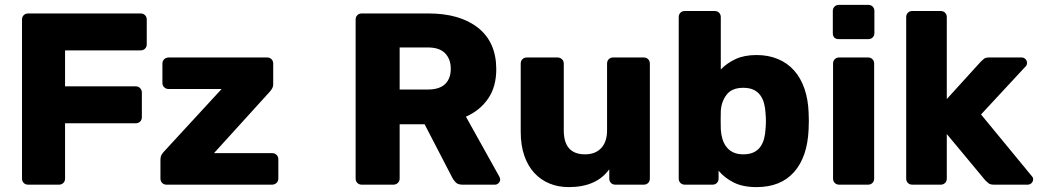

<svg xmlns="http://www.w3.org/2000/svg" viewBox="-20 -755 4251 785"><path d="M95 0Q84 0 77 -7Q70 -14 70 -25V-675Q70 -686 77 -693Q84 -700 95 -700H555Q566 -700 573 -693Q580 -686 580 -675V-574Q580 -563 573 -556Q566 -549 555 -549H246V-402H535Q546 -402 553 -394.5Q560 -387 560 -376V-276Q560 -265 553 -258Q546 -251 535 -251H246V-25Q246 -14 239 -7Q232 0 221 0Z M661 0Q650 0 643 -7Q636 -14 636 -25V-103Q636 -114 640.5 -122Q645 -130 652 -137L886 -391H670Q659 -391 651.5 -398Q644 -405 644 -416V-495Q644 -506 651.5 -513Q659 -520 670 -520H1072Q1083 -520 1090 -513Q1097 -506 1097 -495V-410Q1097 -401 1093 -394Q1089 -387 1083 -380L855 -129H1092Q1103 -129 1110.5 -122Q1118 -115 1118 -104V-25Q1118 -14 1110.5 -7Q1103 0 1092 0Z M1459 0Q1448 0 1441 -7Q1434 -14 1434 -25V-675Q1434 -686 1441 -693Q1448 -700 1459 -700H1731Q1861 -700 1935 -641Q2009 -582 2009 -472Q2009 -400 1975.5 -351.5Q1942 -303 1885 -278L2022 -32Q2025 -26 2025 -21Q2025 -13 2018.5 -6.5Q2012 0 2004 0H1871Q1852 0 1843 -9.5Q1834 -19 1830 -27L1716 -247H1614V-25Q1614 -14 1606.5 -7Q1599 0 1588 0ZM1614 -389H1729Q1777 -389 1800 -411.5Q1823 -434 1823 -474Q1823 -513 1800 -537Q1777 -561 1729 -561H1614Z M2305 10Q2262 10 2226 -5Q2190 -20 2164 -48.5Q2138 -77 2123.5 -119Q2109 -161 2109 -216V-495Q2109 -506 2116 -513Q2123 -520 2134 -520H2259Q2270 -520 2277.5 -513Q2285 -506 2285 -495V-222Q2285 -124 2372 -124Q2414 -124 2438 -149.5Q2462 -175 2462 -222V-495Q2462 -506 2469 -513Q2476 -520 2487 -520H2612Q2623 -520 2630 -513Q2637 -506 2637 -495V-25Q2637 -14 2630 -7Q2623 0 2612 0H2496Q2485 0 2478 -7Q2471 -14 2471 -25V-63Q2419 10 2305 10Z M3073 10Q3017 10 2979.5 -9Q2942 -28 2918 -57V-25Q2918 -14 2911 -7Q2904 0 2893 0H2780Q2769 0 2762 -7Q2755 -14 2755 -25V-685Q2755 -696 2762 -703Q2769 -710 2780 -710H2902Q2913 -710 2920 -703Q2927 -696 2927 -685V-471Q2952 -497 2987.5 -513.5Q3023 -530 3073 -530Q3122 -530 3161 -513.5Q3200 -497 3227 -466.5Q3254 -436 3269 -392.5Q3284 -349 3286 -296Q3287 -276 3287 -260.5Q3287 -245 3286 -225Q3281 -113 3226.5 -51.5Q3172 10 3073 10ZM3019 -124Q3044 -124 3061 -132Q3078 -140 3088.5 -154.5Q3099 -169 3104 -188Q3109 -207 3110 -229Q3113 -260 3110 -291Q3109 -313 3104 -332Q3099 -351 3088.5 -365.5Q3078 -380 3061 -388Q3044 -396 3019 -396Q2972 -396 2950.5 -367.5Q2929 -339 2927 -301Q2926 -264 2927 -226Q2928 -206 2933.5 -187.5Q2939 -169 2949.5 -155Q2960 -141 2977 -132.5Q2994 -124 3019 -124Z M3410 -595Q3385 -595 3385 -620V-710Q3385 -721 3392 -728Q3399 -735 3410 -735H3530Q3541 -735 3548 -728Q3555 -721 3555 -710V-620Q3555 -609 3548 -602Q3541 -595 3530 -595ZM3411 0Q3400 0 3393 -7Q3386 -14 3386 -25V-495Q3386 -506 3393 -513Q3400 -520 3411 -520H3529Q3540 -520 3547 -513Q3554 -506 3554 -495V-25Q3554 -14 3547 -7Q3540 0 3529 0Z M3710 0Q3699 0 3692 -7Q3685 -14 3685 -25V-685Q3685 -696 3692 -703Q3699 -710 3710 -710H3826Q3837 -710 3844 -703Q3851 -696 3851 -685V-350L3990 -503Q3997 -509 4003 -514.5Q4009 -520 4023 -520H4157Q4166 -520 4172.5 -513.5Q4179 -507 4179 -498Q4179 -487 4171 -481L3991 -287L4196 -38Q4204 -30 4204 -23Q4204 -13 4197.5 -6.5Q4191 0 4181 0H4044Q4029 0 4022 -5.5Q4015 -11 4009 -17L3851 -207V-25Q3851 -14 3844 -7Q3837 0 3826 0Z"/></svg>

Font: Fz Rubik
Style: Bold
Weight: 700
Designer: Hubert and Fischer
Foundry: Hubert and Fischer
Version: Vit hóa bi FontZin.com